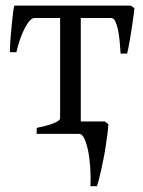

<svg xmlns="http://www.w3.org/2000/svg" viewBox="-20 -474 506 680"><path d="M456.1 -445.3Q455.6 -439 454.1 -426.5Q452.6 -414.1 450.2 -398.4Q447.8 -382.8 445.3 -365.7Q442.9 -348.6 439.9 -332.8Q437 -316.9 434.6 -304Q432.1 -291 430.2 -284.2H407.2Q405.8 -307.1 403.6 -329.8Q401.4 -352.5 397.5 -370.4Q393.6 -388.2 387.9 -399.2Q382.3 -410.2 374.5 -410.2H266.1V-43.9H351.1L363.8 -34.2Q362.8 -17.1 360.1 3.2Q357.4 23.4 354.2 44.7Q351.1 65.9 346.9 86.9Q342.8 107.9 338.6 126.7Q334.5 145.5 330.6 160.6Q326.7 175.8 323.2 185.5H300.3Q301.8 152.3 299.6 119.1Q297.4 85.9 292 59.6Q286.6 33.2 278.6 16.6Q270.5 0 260.3 0H109.9V-21Q126.5 -24.4 141.4 -28.3Q156.2 -32.2 167.7 -36.6Q179.2 -41 186 -45.7Q192.9 -50.3 192.9 -55.7V-410.2H102.1Q94.2 -410.2 85.7 -401.1Q77.1 -392.1 68.6 -376Q60.1 -359.9 52 -337.6Q43.9 -315.4 38.1 -289.1H15.1Q15.1 -295.9 15.6 -309.3Q16.1 -322.8 17.3 -338.9Q18.6 -355 20.3 -372.6Q22 -390.1 23.7 -406.2Q25.4 -422.4 27.1 -435.1Q28.8 -447.8 30.8 -454.1H442.9Z"/></svg>

Font: Noto Serif Devanagari
Style: Bold
Weight: 700
Designer: Monotype Design Team
Foundry: Monotype Imaging Inc.
Version: Version 1.01